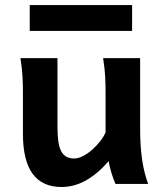

<svg xmlns="http://www.w3.org/2000/svg" viewBox="-20 -728 648 760"><path d="M437 0Q433.6 -7.8 429.7 -18.3Q425.8 -28.8 422.1 -40.5Q418.5 -52.2 415.3 -64.9Q412.1 -77.6 410.2 -90.3Q366.7 -40 320.3 -13.9Q273.9 12.2 223.6 12.2Q70.8 12.2 70.8 -197.8V-341.8Q70.8 -365.2 70.6 -384.3Q70.3 -403.3 69.3 -421.1Q68.4 -439 66.4 -457.5Q64.5 -476.1 61 -498H207.5V-227.1Q207.5 -193.8 210.7 -169.9Q213.9 -146 221.7 -130.6Q229.5 -115.2 242.2 -107.9Q254.9 -100.6 273.4 -100.6Q290 -100.6 308.8 -110.4Q327.6 -120.1 345 -135.5Q362.3 -150.9 376.5 -168.9Q390.6 -187 397.9 -204.1V-341.8Q397.9 -365.7 397.7 -385Q397.5 -404.3 396.5 -421.9Q395.5 -439.5 393.6 -457.5Q391.6 -475.6 388.2 -498H534.7V-219.7Q534.7 -148.4 542.7 -95Q550.8 -41.5 566.4 0ZM97.7 -708H502.9V-605.5H97.7Z"/></svg>

Font: Andika New Basic
Style: Bold
Weight: 700
Designer: Victor Gaultney, Annie Olsen, Pablo Ugerman
Foundry: SIL International
Version: Version 5.500; ttfautohint (v1.8.3)